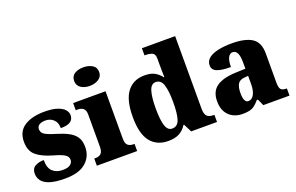

<svg xmlns="http://www.w3.org/2000/svg" viewBox="-95 -1152 2368 1536"><g transform="rotate(-20 1089.5 -383.5)"><path d="M243 10Q159 10 111.5 -6Q64 -22 44.5 -49.5Q25 -77 25 -109Q25 -153 56 -170.5Q87 -188 130 -188Q130 -119 162.5 -90Q195 -61 246 -61Q294 -61 313.5 -78Q333 -95 333 -117Q333 -146 304 -163Q275 -180 213 -197Q122 -223 76.5 -262.5Q31 -302 31 -378Q31 -467 95.5 -508.5Q160 -550 266 -550Q335 -550 376.5 -535.5Q418 -521 436.5 -499Q455 -477 455 -453Q455 -417 429 -399Q403 -381 346 -381Q346 -430 318 -455.5Q290 -481 249 -481Q218 -481 198 -469Q178 -457 178 -432Q178 -404 202.5 -387.5Q227 -371 297 -350Q351 -334 392 -313Q433 -292 455.5 -259.5Q478 -227 478 -174Q478 -92 419 -41Q360 10 243 10Z M681 -619Q636 -619 605.5 -639.5Q575 -660 575 -698Q575 -739 605.5 -758Q636 -777 681 -777Q724 -777 756 -758Q788 -739 788 -698Q788 -660 756 -639.5Q724 -619 681 -619ZM514 0V-61H526Q555 -61 572 -77Q589 -93 589 -135V-409Q589 -446 571 -460.5Q553 -475 526 -475H507V-536H783V-131Q783 -91 800.5 -76Q818 -61 846 -61H857V0Z M1121 10Q1024 10 970.5 -56.5Q917 -123 917 -267Q917 -412 970 -480.5Q1023 -549 1118 -549Q1173 -549 1205.5 -530Q1238 -511 1259 -482H1264Q1263 -505 1262.5 -536Q1262 -567 1262 -596V-641Q1262 -680 1238.5 -689.5Q1215 -699 1182 -699H1174V-760H1457V-143Q1457 -96 1474.5 -78.5Q1492 -61 1529 -61H1537V0H1317L1282 -69H1276Q1254 -32 1217 -11Q1180 10 1121 10ZM1183 -73Q1229 -73 1245.5 -121.5Q1262 -170 1262 -270Q1262 -365 1245.5 -416.5Q1229 -468 1184 -468Q1145 -468 1129 -416.5Q1113 -365 1113 -269Q1113 -171 1129 -122Q1145 -73 1183 -73Z M1752 10Q1709 10 1673 -8Q1637 -26 1615.5 -62.5Q1594 -99 1594 -155Q1594 -238 1649 -277Q1704 -316 1815 -320L1896 -323V-375Q1896 -431 1883 -456.5Q1870 -482 1844 -482Q1820 -482 1806 -455Q1792 -428 1792 -375Q1713 -375 1674.5 -391Q1636 -407 1636 -445Q1636 -483 1666.5 -506.5Q1697 -530 1748.5 -540.5Q1800 -551 1861 -551Q1976 -551 2033.5 -513.5Q2091 -476 2091 -383V-131Q2091 -91 2103.5 -76Q2116 -61 2150 -61H2154V0H1931L1906 -56H1896Q1874 -30 1854.5 -15.5Q1835 -1 1811.5 4.5Q1788 10 1752 10ZM1831 -71Q1861 -71 1879 -103.5Q1897 -136 1897 -191V-262L1866 -259Q1824 -256 1808 -229.5Q1792 -203 1792 -152Q1792 -71 1831 -71Z"/></g></svg>

Font: Noto Serif Devanagari Black
Style: Regular
Weight: 900
Designer: Universal Thirst, Indian Type Foundry and the Monotype Design Team
Foundry: Monotype Imaging Inc.
Version: Version 2.004; ttfautohint (v1.8.4.7-5d5b)